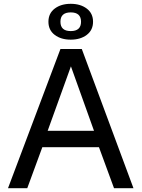

<svg xmlns="http://www.w3.org/2000/svg" viewBox="-20 -987 743 1007"><path d="M409 -730 680 0H578L499 -215H202L123 0H22L297 -730ZM230 -301H473L352 -639ZM267 -804Q234 -829 234 -873Q234 -917 267 -942Q300 -967 351 -967Q402 -967 435 -942Q468 -917 468 -873Q468 -829 435 -804Q402 -779 351 -779Q300 -779 267 -804ZM351 -922Q297 -922 297 -873Q297 -824 351 -824Q405 -824 405 -873Q405 -922 351 -922Z"/></svg>

Font: Nacelle
Style: Regular
Weight: 400
Designer: Sora Sagano
Foundry: Sora Sagano
Version: Version 1.000;FEAKit 1.0